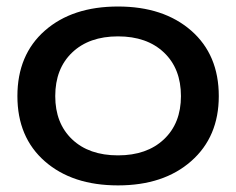

<svg xmlns="http://www.w3.org/2000/svg" viewBox="-20 -557 721 587"><path d="M33.2 -263.2Q33.2 -389.6 117.2 -463.4Q201.2 -537.1 340.8 -537.1Q480 -537.1 564.5 -463.4Q648.9 -389.6 648.9 -263.2Q648.9 -138.7 564.7 -64.5Q480.5 9.8 340.8 9.8Q201.2 9.8 117.2 -63.7Q33.2 -137.2 33.2 -263.2ZM148.9 -263.2Q148.9 -180.2 200.4 -131.1Q252 -82 340.8 -82Q429.2 -82 481.2 -131.1Q533.2 -180.2 533.2 -263.2Q533.2 -347.2 481.2 -396.5Q429.2 -445.8 340.8 -445.8Q252.4 -445.8 200.7 -396.5Q148.9 -347.2 148.9 -263.2Z"/></svg>

Font: Lumene Sans Expanded Medium
Style: Regular
Weight: 500
Width: 7
Designer: Deni Anggara
Version: Version 1.003;Glyphs 3.1.2 (3151)